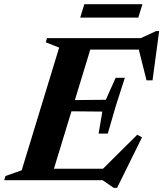

<svg xmlns="http://www.w3.org/2000/svg" viewBox="-51 -856 776 912"><path d="M230 -630 166.5 -655 172.5 -675H394.5L188.5 0H-31L-25 -20L52 -47ZM603.5 -639.5 629.5 -620.5H298L316.5 -675H618L691 -708.5H705L673.5 -474.5H645ZM489.5 36.5 436.5 0H110L128.5 -54.5H474L420.5 -37L601 -216L623.5 -203.5L505 36.5ZM461 -221.5H417.5L435 -326L215 -328L231 -380L451.5 -382L498.5 -486.5H542L499.5 -354ZM330 -772.5 349.5 -836H625.5L606 -772.5Z"/></svg>

Font: Newsreader 24pt
Style: Bold Italic
Weight: 700
Italic angle: -17°
Designer: Hugues Gentile
Foundry: Production Type
Version: Version 1.003